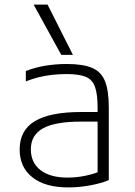

<svg xmlns="http://www.w3.org/2000/svg" viewBox="-20 -810 590 840"><path d="M279 10Q178 10 122 -34Q66 -78 66 -156Q66 -240 132.5 -280Q199 -320 336 -320H430V-278H336Q221 -278 168 -248.5Q115 -219 115 -157Q115 -98 157.5 -65.5Q200 -33 276 -33Q315 -33 355.5 -41.5Q396 -50 422 -63L407 -33V-339Q407 -398 395.5 -430Q384 -462 355 -474Q326 -486 270 -486Q238 -486 207.5 -482.5Q177 -479 149 -472Q121 -465 93 -454V-499Q129 -514 175 -522Q221 -530 273 -530Q343 -530 383 -513Q423 -496 439.5 -454.5Q456 -413 456 -340V-22Q423 -8 374.5 1Q326 10 279 10ZM248 -570 127 -790H188L299 -570Z"/></svg>

Font: M PLUS Code Latin SemiExpanded Light
Style: Regular
Weight: 300
Width: 6
Designer: Coji Morishita
Foundry: UNDERFOREST DESIGN
Version: Version 1.002; ttfautohint (v1.8.3)